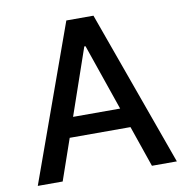

<svg xmlns="http://www.w3.org/2000/svg" viewBox="-81 -805 862 884"><g transform="rotate(-10 350.0 -363.5)"><path d="M141.3 0H24.9L286.6 -727.3H413.4L675.1 0H558.6L492.2 -192.5H208.1ZM240.1 -284.8H460.2L353 -595.2H347.3Z"/></g></svg>

Font: Inter Zeller Medium
Style: Regular
Weight: 500
Designer: Rasmus Andersson; Joe Bland
Foundry: zeller
Version: Version 3.015;git-dec3a8cb1